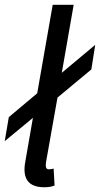

<svg xmlns="http://www.w3.org/2000/svg" viewBox="-32 -770 419 805"><path d="M209 -360.8 161.1 -90.8Q156.2 -60.1 171.9 -60.1Q179.7 -60.1 192.9 -63L196.8 7.8Q179.7 15.1 153.8 15.1Q53.7 15.1 74.2 -92.8L106 -275.9L-12.2 -178.2L4.9 -278.8L124 -378.9L189 -750H276.9L227.1 -464.8L367.2 -582L351.1 -479Z"/></svg>

Font: Stilu
Style: Italic
Weight: 400
Italic angle: -10°
Designer: Genilson Lima Santos
Foundry: Genilson Lima Santos
Version: Version 1.200;PS 001.200;hotconv 1.0.88;makeotf.lib2.5.64775